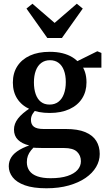

<svg xmlns="http://www.w3.org/2000/svg" viewBox="-20 -776 584 1030"><path d="M229 234Q158 234 113.5 218Q69 202 48 175Q27 148 27 116Q27 89 41 67Q55 45 86 27Q117 9 165 -5L174 3Q158 16 146.5 30.5Q135 45 129.5 60Q124 75 124 94Q124 121 138 140.5Q152 160 180.5 170Q209 180 251 180Q306 180 342 168Q378 156 396 135.5Q414 115 414 89Q414 58 393 38Q372 18 323 18H209Q188 18 170 17Q152 16 136 13V4Q98 -5 76.5 -26Q55 -47 55 -81Q55 -112 76.5 -140Q98 -168 143 -197V-213L183 -199Q164 -180 155 -165Q146 -150 146 -133Q146 -108 162 -96Q178 -84 214 -84H333Q398 -84 438 -67Q478 -50 496.5 -20Q515 10 515 50Q515 87 495.5 120Q476 153 439 178.5Q402 204 349 219Q296 234 229 234ZM247 -170Q185 -170 140.5 -190Q96 -210 72.5 -246.5Q49 -283 49 -333Q49 -384 73 -421Q97 -458 141 -478Q185 -498 247 -498Q285 -498 315 -490.5Q345 -483 368 -469Q391 -455 406 -436L412 -433Q428 -414 436 -389.5Q444 -365 444 -334Q444 -285 420.5 -248Q397 -211 352.5 -190.5Q308 -170 247 -170ZM246 -215Q274 -215 293.5 -230Q313 -245 323 -272.5Q333 -300 333 -336Q333 -372 323 -398.5Q313 -425 294 -439Q275 -453 248 -453Q221 -453 201.5 -438.5Q182 -424 172 -397Q162 -370 162 -334Q162 -298 171.5 -271Q181 -244 199.5 -229.5Q218 -215 246 -215ZM374 -413V-444H387L502 -501L524 -492V-413ZM154 -756 317 -615H229L392 -756L424 -730L312 -572H234L122 -730Z"/></svg>

Font: Source Serif 4 18pt SemiBold
Style: Regular
Weight: 600
Designer: Frank Grießhammer
Foundry: Adobe Systems Incorporated
Version: Version 4.004;hotconv 1.0.116;makeotfexe 2.5.65601